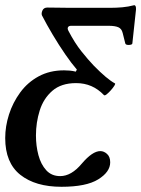

<svg xmlns="http://www.w3.org/2000/svg" viewBox="-49 -445 542 737"><path d="M187 272Q87 272 29 226Q-29 180 -29 85Q-29 40 -14.5 -5.5Q0 -51 28.5 -90Q57 -129 99.5 -152Q142 -175 197 -175Q208 -175 219 -174Q230 -173 242 -170L246 -178Q226 -201 201.5 -236.5Q177 -272 153.5 -311.5Q130 -351 112 -386Q109 -394 114 -405Q119 -416 133 -416Q157 -416 177 -415.5Q197 -415 218 -415H375Q398 -415 420.5 -417Q443 -419 466 -425Q474 -425 473 -408L459 -278Q458 -273 446 -272.5Q434 -272 432 -278L422 -318Q418 -335 405 -340.5Q392 -346 368 -346H224Q215 -346 212 -340.5Q209 -335 214 -326Q238 -280 263.5 -248Q289 -216 311 -193Q362 -141 392 -125Q395 -124 390 -116Q385 -108 376.5 -98.5Q368 -89 360.5 -83Q353 -77 350 -80Q328 -103 301.5 -114.5Q275 -126 243 -126Q186 -126 152 -96.5Q118 -67 103.5 -21Q89 25 89 75Q89 115 98.5 150.5Q108 186 128.5 208.5Q149 231 182 231Q225 231 265 183Q306 135 336 135Q350 135 362 146Q374 157 374 178Q374 215 328 243.5Q282 272 187 272Z"/></svg>

Font: Junicode
Style: Bold Italic
Weight: 700
Italic angle: -11°
Designer: Peter S. Baker
Version: Version 2.100; ttfautohint (v1.8.4)